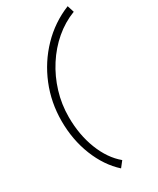

<svg xmlns="http://www.w3.org/2000/svg" viewBox="-233 -785 886 1075"><g transform="rotate(-30 210.0 -247.0)"><path d="M211 221Q138 155 96.5 51Q55 -53 55 -174Q55 -294 98.5 -401Q142 -508 221 -590Q300 -672 406 -715L420 -671Q350 -644 292 -594.5Q234 -545 191 -478Q148 -411 124.5 -333.5Q101 -256 101 -174Q101 -59 138 35.5Q175 130 240 184Z"/></g></svg>

Font: Red Hat Display
Style: Italic
Weight: 300
Italic angle: -12°
Designer: Pentagram, MCKL
Foundry: Pentagram, MCKL
Version: Version 1.023